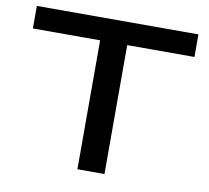

<svg xmlns="http://www.w3.org/2000/svg" viewBox="-78 -792 957 880"><g transform="rotate(10 400.0 -352.5)"><path d="M337 0V-600H24V-705H776V-600H463V0Z"/></g></svg>

Font: Nunito Sans 7pt Expanded SemiBold
Style: Regular
Weight: 600
Width: 7
Designer: Vernon Adams
Foundry: Vernon Adams
Version: Version 3.101;gftools[0.9.27]